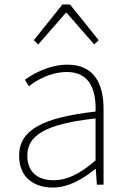

<svg xmlns="http://www.w3.org/2000/svg" viewBox="-20 -831 576 864"><path d="M218 13C288 13 354 -26 408 -70H411L416 0H446V-341C446 -448 408 -540 284 -540C198 -540 125 -496 92 -472L110 -443C144 -470 207 -507 282 -507C391 -507 413 -414 410 -329C173 -302 66 -247 66 -130C66 -30 136 13 218 13ZM221 -20C157 -20 103 -50 103 -131C103 -220 181 -273 410 -298V-109C341 -50 284 -20 221 -20ZM132 -650 152 -631 276 -773H280L404 -631L424 -650L295 -811H261Z"/></svg>

Font: Source Han Sans CN ExtraLight
Style: Regular
Weight: 250
Designer: Ryoko NISHIZUKA (kana & ideographs); Paul D. Hunt (Latin, Greek & Cyrillic); Wenlong ZHANG (bopomofo); Sandoll Communica
Foundry: Adobe Systems Incorporated
Version: Version 1.004;PS 1.004;hotconv 16.6.51;makeotf.lib2.5.65220